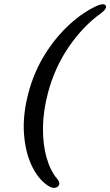

<svg xmlns="http://www.w3.org/2000/svg" viewBox="-20 -768 526 915"><path d="M116 -327Q142.5 -426.5 194.5 -509.5Q246.5 -592.5 312.5 -652.5Q378.5 -712.5 447 -742.5Q482 -755.5 485.5 -736.5Q487.5 -725 461.5 -705Q377 -644.5 309.5 -547Q242 -449.5 209 -327Q185.5 -239 184.8 -159.2Q184 -79.5 202 -16.5Q220 46.5 253 85Q268.5 104.5 259.5 116.5Q245.5 135 217.5 122Q168 94.5 134.8 29Q101.5 -36.5 94.5 -128.5Q87.5 -220.5 116 -327Z"/></svg>

Font: Fraunces 9pt Soft
Style: Italic
Weight: 400
Italic angle: -16°
Version: Version 1.000;[0bf87f6ff]